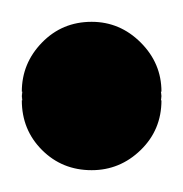

<svg xmlns="http://www.w3.org/2000/svg" viewBox="-20 -148 168 176"><path d="M0 -64H128V-56H0ZM64 -128Q37 -128 18.5 -109Q0 -90 0 -64Q0 -37 18.5 -18.5Q37 0 64 0Q90 0 109 -18.5Q128 -37 128 -64Q128 -90 109 -109Q90 -128 64 -128ZM64 -120Q37 -120 18.5 -101Q0 -82 0 -56Q0 -29 18.5 -10.5Q37 8 64 8Q90 8 109 -10.5Q128 -29 128 -56Q128 -82 109 -101Q90 -120 64 -120Z"/></svg>

Font: Wavefont
Style: Bold
Weight: 700
Version: Version 3.004;gftools[0.9.33]